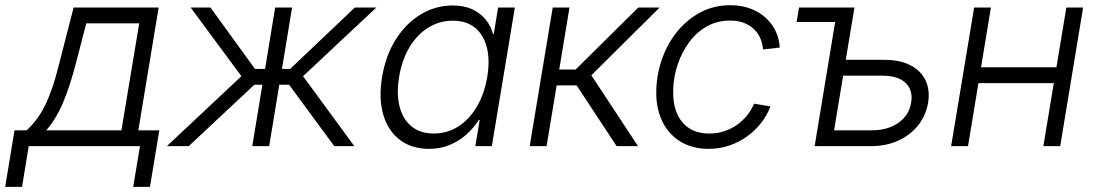

<svg xmlns="http://www.w3.org/2000/svg" viewBox="-73 -558 4184 733"><path d="M-53.2 155.3 -17.6 -60.5H28.8Q49.8 -80.1 66.9 -102.8Q84 -125.5 98.4 -154.5Q112.8 -183.6 126.2 -222.2Q139.6 -260.7 152.3 -312.5L208 -529.3H532.7L455.1 -60.5H535.2L499.5 155.3H435.5L461.4 0H36.6L11.2 155.3ZM103.5 -60.5H390.6L458.5 -468.8H256.3L215.8 -312.5Q193.8 -228.5 167.7 -166.3Q141.6 -104 103.5 -60.5Z M564 0 848.6 -267.1 654.8 -529.3H730.5L900.4 -294.9H939L977.5 -529.3H1042L1003.4 -294.9H1034.7L1281.7 -529.3H1363.8L1084 -267.1L1279.8 0H1203.1L1030.8 -234.4H993.2L954.6 0H890.1L928.7 -234.4H897.9L647.5 0Z M1564.9 10.3Q1498.5 10.3 1453.4 -24.2Q1408.2 -58.6 1390.1 -120.4Q1372.1 -182.1 1385.7 -264.2Q1399.4 -346.2 1438 -407.5Q1476.6 -468.8 1533 -502.9Q1589.4 -537.1 1655.8 -537.1Q1699.2 -537.1 1730.7 -522.2Q1762.2 -507.3 1781.7 -482.7Q1801.3 -458 1809.1 -428.2H1812L1828.6 -529.3H1892.6L1804.7 0H1741.7L1758.3 -99.6H1754.4Q1735.4 -69.3 1707.5 -44.4Q1679.7 -19.5 1643.8 -4.6Q1607.9 10.3 1564.9 10.3ZM1582.5 -48.3Q1634.8 -48.3 1677 -75.4Q1719.2 -102.5 1747.8 -151.4Q1776.4 -200.2 1787.1 -264.2Q1797.9 -328.6 1785.6 -377Q1773.4 -425.3 1740.5 -452.1Q1707.5 -479 1655.3 -479Q1604.5 -479 1561.8 -452.4Q1519 -425.8 1490.2 -377.4Q1461.4 -329.1 1450.7 -264.2Q1439.9 -199.2 1452.6 -150.6Q1465.3 -102.1 1498.5 -75.2Q1531.7 -48.3 1582.5 -48.3Z M1949.2 0 2037.1 -529.3H2101.1L2062 -292.5H2124.5L2363.8 -529.3H2445.3L2184.6 -270.5L2362.8 0H2281.2L2128.4 -231.9H2052.2L2013.7 0Z M2632.8 10.3Q2569.3 10.3 2523.4 -18.3Q2477.5 -46.9 2453.9 -97.9Q2430.2 -148.9 2432.6 -216.3Q2434.6 -277.8 2455.3 -335.4Q2476.1 -393.1 2513.4 -438.7Q2550.8 -484.4 2601.8 -511.2Q2652.8 -538.1 2715.3 -538.1Q2757.8 -538.1 2792 -525.1Q2826.2 -512.2 2850.6 -489.7Q2875 -467.3 2888.7 -438.2Q2902.3 -409.2 2903.8 -376.5L2839.8 -369.1Q2838.4 -391.1 2830.1 -410.9Q2821.8 -430.7 2806.2 -446Q2790.5 -461.4 2767.6 -470.5Q2744.6 -479.5 2713.9 -479.5Q2665 -479.5 2625.7 -457.3Q2586.4 -435.1 2558.3 -397.2Q2530.3 -359.4 2514.4 -312.5Q2498.5 -265.6 2497.1 -216.3Q2495.1 -166.5 2510 -128.7Q2524.9 -90.8 2556.2 -69.6Q2587.4 -48.3 2634.3 -48.3Q2666 -48.3 2693.1 -57.4Q2720.2 -66.4 2742.2 -82.5Q2764.2 -98.6 2780.3 -119.1Q2796.4 -139.6 2805.7 -162.1L2868.2 -151.9Q2856 -118.7 2833.5 -89.6Q2811 -60.5 2780.3 -38.1Q2749.5 -15.6 2712.2 -2.7Q2674.8 10.3 2632.8 10.3Z M2968.3 -474.1 2977.5 -529.3H3154.3L3145 -474.1ZM3144.5 -329.6H3303.2Q3362.8 -329.6 3402.8 -308.8Q3442.9 -288.1 3460.4 -251.2Q3478 -214.4 3470.2 -166Q3461.9 -117.2 3432.4 -79.8Q3402.8 -42.5 3356.4 -21.2Q3310.1 0 3251 0H3037.1L3124.5 -529.3H3189L3111.3 -60.5H3255.9Q3315.9 -60.5 3356.7 -89.1Q3397.5 -117.7 3405.3 -165Q3413.6 -212.4 3385 -240.7Q3356.4 -269 3296.4 -269H3134.8Z M3976.6 -301.3 3966.8 -240.7H3646.5L3656.2 -301.3ZM3710 -529.3 3622.6 0H3558.1L3646 -529.3ZM4062 -529.3 3974.6 0H3910.2L3998 -529.3Z"/></svg>

Font: Inter 24pt Light
Style: Italic
Weight: 300
Italic angle: -9.3988°
Designer: Rasmus Andersson
Foundry: rsms
Version: Version 4.001;git-66647c0bb